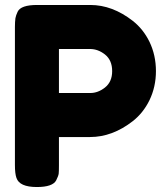

<svg xmlns="http://www.w3.org/2000/svg" viewBox="-20 -753 672 772"><path d="M581 -585Q556 -636 514 -669Q432 -733 343 -733H129Q64 -733 51 -706Q44 -691 42 -680Q40 -664 40 -645V-90Q40 -55 46 -38Q58 -1 128 -1Q192 -1 206 -28Q215 -46 216 -55Q217 -62 217 -89V-202H342Q432 -202 514 -266Q556 -299 581 -350Q607 -404 607 -467Q607 -531 581 -585ZM343 -379H217V-556H342Q374 -556 402 -534Q431 -511 431 -467Q431 -424 402 -401Q374 -379 343 -379Z"/></svg>

Font: FredokaOneMacrons
Style: Regular
Weight: 500
Designer: ""
Foundry: ""
Version: ""